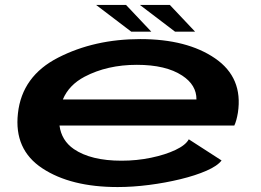

<svg xmlns="http://www.w3.org/2000/svg" viewBox="-20 -749 1054 776"><path d="M455.5 7Q266 7 151 -68.8Q36 -144.5 52.5 -291Q69 -441.5 215.2 -516.2Q361.5 -591 547 -591Q736 -591 849.5 -513Q963 -435 941.5 -293.5Q936 -260.5 927 -241.5H220.5Q228.5 -181 278.5 -146.5Q347.5 -99.5 471 -99.5Q533 -99.5 590.5 -111.5Q648 -123.5 689.2 -143Q730.5 -162.5 743 -186L875.5 -100.5Q859 -78.5 814.5 -59Q770 -39.5 709.2 -24.8Q648.5 -10 582.2 -1.5Q516 7 455.5 7ZM234 -347H774Q774.5 -405.5 716.5 -443.5Q650.5 -487 533 -487Q413.5 -487 322 -439Q258.5 -405.5 234 -347ZM687.5 -621 545.5 -729H666.5L768.5 -621ZM510.5 -621 368.5 -729H489.5L591.5 -621Z"/></svg>

Font: Anybody UltraExpanded SemiBold
Style: Italic
Weight: 600
Width: 9
Italic angle: -10°
Designer: Tyler Finck
Foundry: Etcetera Type Company
Version: Version 1.010; ttfautohint (v1.8.3) -l 8 -r 50 -G 200 -x 14 